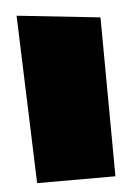

<svg xmlns="http://www.w3.org/2000/svg" viewBox="-42 -553 384 557"><g transform="rotate(-5 149.5 -274.5)"><path d="M44 -30 27 -519 269 -493 272 -30Z"/></g></svg>

Font: LONDON PRESLEY
Style: Regular
Weight: 400
Version: Version 001.000